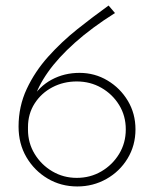

<svg xmlns="http://www.w3.org/2000/svg" viewBox="-20 -665 565 693"><path d="M259 8Q200 8 152 -20.5Q104 -49 75.5 -97.5Q47 -146 47 -208Q47 -281 76.5 -344Q106 -407 154 -460.5Q202 -514 259 -559.5Q316 -605 372 -645L395 -618Q311 -565 250.5 -511Q190 -457 153 -404.5Q116 -352 102 -303L93 -306Q121 -353 166.5 -377.5Q212 -402 267 -402Q322 -402 368 -374.5Q414 -347 441.5 -301Q469 -255 469 -198Q469 -140 440.5 -93Q412 -46 364 -19Q316 8 259 8ZM257 -23Q306 -23 346 -46.5Q386 -70 410 -109.5Q434 -149 434 -198Q434 -247 410 -286Q386 -325 346 -348Q306 -371 257 -371Q209 -371 169 -350Q129 -329 105 -291.5Q81 -254 81 -206V-197Q81 -149 105 -109.5Q129 -70 169 -46.5Q209 -23 257 -23Z"/></svg>

Font: Josefin Sans ExtraLight
Style: Regular
Weight: 250
Designer: Santiago Orozco
Foundry: Typemade
Version: Version 2.000